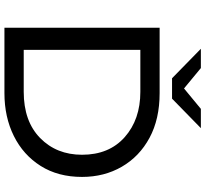

<svg xmlns="http://www.w3.org/2000/svg" viewBox="-50 -876 926 866"><g transform="rotate(90 413.0 -443.0)"><path d="M400 0H105V-700H400Q517 -700 601.5 -654.5Q686 -609 732 -529.5Q778 -450 778 -350Q778 -242 728.5 -163.5Q679 -85 593.5 -42.5Q508 0 400 0ZM394 -87Q527 -87 602.5 -161Q678 -235 678 -350Q678 -472 598.5 -542.5Q519 -613 394 -613H205V-87ZM425 -756H333L200 -886H287L379 -810L471 -886H558Z"/></g></svg>

Font: Argentum Novus
Style: Regular
Weight: 400
Designer: Julieta Ulanovsky
Foundry: Julieta Ulanovsky
Version: Version 7.20;July 27, 2021;FontCreator 13.0.0.2683 64-bit